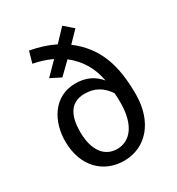

<svg xmlns="http://www.w3.org/2000/svg" viewBox="-186 -893 942 1022"><g transform="rotate(-30 285.0 -382.0)"><path d="M277 -61C202 -61 151 -122 151 -239C151 -327 178 -403 272 -403C335 -403 379 -376 413 -325C414 -306 415 -287 415 -266C415 -131 358 -61 277 -61ZM342 -664 405 -729 351 -776 281 -702C234 -725 188 -739 132 -750L112 -680C153 -672 186 -662 225 -644L151 -569L214 -537L286 -607C353 -554 389 -491 405 -408C370 -450 323 -475 258 -475C121 -475 57 -353 57 -235C57 -77 155 12 278 12C414 12 508 -97 508 -265C508 -445 466 -570 342 -664Z"/></g></svg>

Font: Fira Math
Style: Regular
Weight: 400
Designer: Xiangdong Zeng
Foundry: Xiangdong Zeng
Version: Version 0.3.4